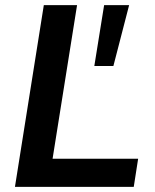

<svg xmlns="http://www.w3.org/2000/svg" viewBox="-20 -725 600 745"><path d="M38 0 150 -705H279L184 -109H516L499 0ZM346 -469 384 -705H481L420 -469Z"/></svg>

Font: Mulish ExtraLight
Style: Italic
Weight: 200
Italic angle: -9°
Designer: Vernon Adams
Foundry: Vernon Adams
Version: Version 3.603